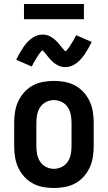

<svg xmlns="http://www.w3.org/2000/svg" viewBox="-20 -933 540 961"><path d="M250 8Q223 8 195.5 3Q168 -2 144 -15Q120 -28 101.5 -48.5Q83 -69 71.5 -93.5Q60 -118 55.5 -145.5Q51 -173 51 -200V-320Q51 -347 55.5 -374.5Q60 -402 71.5 -426.5Q83 -451 101.5 -471.5Q120 -492 144 -505Q168 -518 195.5 -523Q223 -528 250 -528Q277 -528 304.5 -523Q332 -518 356 -505Q380 -492 398.5 -471.5Q417 -451 428.5 -426.5Q440 -402 444.5 -374.5Q449 -347 449 -320V-200Q449 -173 444.5 -145.5Q440 -118 428.5 -93.5Q417 -69 398.5 -48.5Q380 -28 356 -15Q332 -2 304.5 3Q277 8 250 8ZM250 -88Q270 -88 288.5 -97Q307 -106 318.5 -123Q330 -140 334 -160Q338 -180 338 -200V-320Q338 -340 334 -360Q330 -380 318.5 -397Q307 -414 288.5 -423Q270 -432 250 -432Q230 -432 211.5 -423Q193 -414 181.5 -397Q170 -380 166 -360Q162 -340 162 -320V-200Q162 -180 166 -160Q170 -140 181.5 -123Q193 -106 211.5 -97Q230 -88 250 -88ZM308 -597Q302 -597 297.5 -597.5Q293 -598 288.5 -599Q284 -600 279.5 -601.5Q275 -603 270.5 -605.5Q266 -608 262 -610.5Q258 -613 254 -615.5Q250 -618 246.5 -621.5Q243 -625 239 -628.5Q235 -632 232 -635.5Q229 -639 226 -642.5Q223 -646 220.5 -649Q218 -652 214.5 -656.5Q211 -661 207.5 -665Q204 -669 201 -672.5Q198 -676 194 -680L190 -684V-685Q191 -685 191.5 -684.5Q192 -684 193 -684H195Q195 -683 192 -681Q189 -679 185.5 -675Q182 -671 181 -669.5Q180 -668 178.5 -666Q177 -664 175.5 -662Q174 -660 172 -657.5Q170 -655 168.5 -652Q167 -649 165 -646Q163 -643 161 -640Q159 -637 157 -633Q155 -629 152.5 -625.5Q150 -622 148 -618Q146 -614 144 -609.5Q142 -605 139 -600L61 -634Q70 -652 78.5 -667Q87 -682 95.5 -694.5Q104 -707 113 -717.5Q122 -728 134.5 -738Q147 -748 162 -754Q177 -760 192 -760Q198 -760 202.5 -759.5Q207 -759 211.5 -758Q216 -757 220.5 -755.5Q225 -754 229.5 -751.5Q234 -749 238 -746.5Q242 -744 246 -741.5Q250 -739 253.5 -735.5Q257 -732 261 -728.5Q265 -725 268 -721.5Q271 -718 274 -714.5Q277 -711 279.5 -708Q282 -705 285.5 -700.5Q289 -696 292.5 -692Q296 -688 299 -684.5Q302 -681 306 -677L310 -673V-672Q309 -672 308.5 -672.5Q308 -673 307 -673Q306 -673 306 -673L305 -672V-673Q305 -674 308 -676Q311 -678 314.5 -682Q318 -686 319 -687.5Q320 -689 321.5 -691Q323 -693 324.5 -695Q326 -697 328 -699.5Q330 -702 331.5 -705Q333 -708 335 -711Q337 -714 339 -717Q341 -720 343 -723.5Q345 -727 347.5 -731Q350 -735 352 -739Q354 -743 356 -747.5Q358 -752 361 -757L439 -723Q430 -705 421.5 -690Q413 -675 404.5 -662.5Q396 -650 387 -639.5Q378 -629 365.5 -619Q353 -609 338 -603Q323 -597 308 -597ZM100 -837V-913H400V-837Z"/></svg>

Font: Iosevka Custom
Style: Bold
Weight: 700
Monospace: yes
Designer: Belleve Invis
Foundry: Belleve Invis
Version: Version 30.3.3; ttfautohint (v1.8.3)